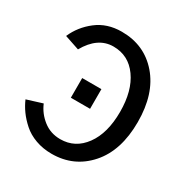

<svg xmlns="http://www.w3.org/2000/svg" viewBox="-180 -920 1040 1082"><g transform="rotate(30 339.5 -379.0)"><path d="M240.2 -310.5V-438.5H365.2V-310.5ZM23.4 -174.8 124 -206.1Q146.5 -152.3 193.8 -115.2Q241.2 -78.1 304.7 -78.1Q401.4 -78.1 460.9 -159.7Q520.5 -241.2 520.5 -379.9Q520.5 -516.6 461.9 -598.6Q403.3 -680.7 304.7 -680.7Q203.1 -680.7 138.7 -566.4L43 -598.6Q75.2 -672.9 142.1 -724.6Q209 -776.4 303.7 -776.4Q451.2 -776.4 543.5 -669.9Q635.7 -563.5 635.7 -379.9Q635.7 -194.3 542 -88.4Q448.2 17.6 303.7 17.6Q247.1 17.6 198.7 0Q150.4 -17.6 116.7 -47.9Q83 -78.1 60.5 -109.4Q38.1 -140.6 23.4 -174.8Z"/></g></svg>

Font: Gothic A1 SemiBold
Style: Regular
Weight: 600
Version: Version 2.50